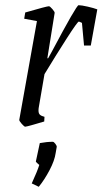

<svg xmlns="http://www.w3.org/2000/svg" viewBox="-20 -478 394 738"><path d="M354 -442 329 -303H303L295 -390Q285 -395 283 -395Q278 -395 236 -329.5Q194 -264 151 -193L129 -65Q128 -60 128 -53Q128 -42 133.5 -37Q139 -32 151 -29L150 -11Q137 -7 109 1Q81 9 77 9Q73 9 63.5 -2Q54 -13 54 -17L122 -397L73 -406L77 -430Q160 -454 168 -454Q172 -454 181.5 -443Q191 -432 190 -428L162 -254H165L180 -281Q274 -458 282 -458Q293 -458 317 -452.5Q341 -447 354 -442ZM102 227Q124 179 131 156Q129 154 123 149Q117 144 118 142L133 72Q160 67 183 67Q187 67 193 75Q199 83 198 87L194 110Q190 139 170.5 176Q151 213 129 240Z"/></svg>

Font: Grenze Light
Style: Italic
Weight: 300
Italic angle: -10°
Designer: Renata Polastri
Foundry: Omnibus-Type
Version: Version 1.002; ttfautohint (v1.8)